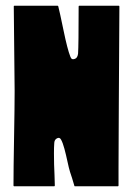

<svg xmlns="http://www.w3.org/2000/svg" viewBox="-20 -649 466 669"><path d="M394 -286Q394 -255 393.5 -180Q393 -105 393 -64.5Q393 -24 393 -3Q393 0 391 0H241Q239 0 239 -2Q231 -30 224 -50Q220 -63 215 -86.5Q210 -110 204.5 -130.5Q199 -151 193 -162Q188 -172 178.5 -167Q169 -162 169 -149Q168 -137 168 -114.5Q168 -92 168.5 -76Q169 -60 170 -37.5Q171 -15 171 -3Q171 0 169 0H29Q27 0 27 -3Q27 -60 29 -169.5Q31 -279 31 -332L28 -627Q28 -629 30 -629H181Q182 -629 183 -627Q188 -608 201.5 -542.5Q215 -477 225 -452Q229 -439 241 -444Q250 -447 252 -462Q254 -492 254 -626Q254 -629 256 -629H394Q396 -629 396 -626Q396 -625 396 -624Q396 -565 395 -452Q394 -339 394 -286Z"/></svg>

Font: Cubao Free Narrow
Style: Narrow
Weight: 400
Width: 3
Designer: Aaron Amar
Version: Version 001.001